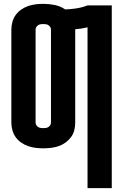

<svg xmlns="http://www.w3.org/2000/svg" viewBox="-20 -763 640 998"><path d="M435 215V-621Q419 -617 403 -614.5Q387 -612 371 -611Q371 -611 371 -610.5Q371 -610 371 -609V-126Q371 -106 366 -86Q361 -66 349 -50Q337 -34 320.5 -22Q304 -10 285 -3.5Q266 3 245.5 5.5Q225 8 205 8Q185 8 165 5.5Q145 3 126 -3.5Q107 -10 90 -22Q73 -34 61.5 -50Q50 -66 44.5 -86Q39 -106 39 -126V-609Q39 -629 44.5 -649Q50 -669 61.5 -685Q73 -701 90 -713Q107 -725 126 -731.5Q145 -738 165 -740.5Q185 -743 205 -743Q235 -743 264.5 -737Q294 -731 319 -714Q348 -715 377.5 -719.5Q407 -724 435 -735H561V215ZM205 -97Q212 -97 219 -98Q226 -99 232 -103Q238 -107 241.5 -113Q245 -119 245 -126V-609Q245 -616 241.5 -622Q238 -628 232 -632Q226 -636 219 -637Q212 -638 205 -638Q198 -638 191 -637Q184 -636 178 -632Q172 -628 168.5 -622Q165 -616 165 -609V-126Q165 -119 168.5 -113Q172 -107 178 -103Q184 -99 191 -98Q198 -97 205 -97Z"/></svg>

Font: Iosevka SS04 XBd Ex
Style: Regular
Weight: 800
Width: 7
Monospace: yes
Designer: Belleve Invis
Foundry: Belleve Invis
Version: Version 19.0.0; ttfautohint (v1.8.4)